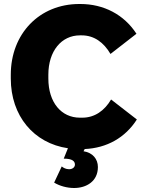

<svg xmlns="http://www.w3.org/2000/svg" viewBox="-20 -733 729 961"><path d="M351 208C412 208 470 175 470 103C470 63 444 31 398 24L404 13C515 8 607 -44 665 -135L536 -235C503 -179 454 -144 392 -144H380C287 -144 222 -220 222 -340V-359C222 -478 288 -556 380 -556H389C451 -556 499 -521 533 -463L663 -564C601 -660 499 -713 382 -713H377C177 -713 34 -564 34 -359V-340C34 -153 149 -16 320 9L299 61C344 61 355 75 355 91C355 103 344 114 326 114C310 114 297 107 289 100L251 181C279 198 316 208 351 208Z"/></svg>

Font: Fixel Text ExtraBold
Style: Regular
Weight: 800
Width: 4
Designer: AlfaBravo + MacPaw
Foundry: Kyrylo Tkachov, Marchela Mozhyna, Serhii Makarenko, Maria Weinstein, Zakhar Kryvoshyya
Version: Version 1.211